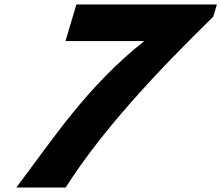

<svg xmlns="http://www.w3.org/2000/svg" viewBox="-20 -845 997 865"><path d="M957.2 -825H324.2L275 -660H630C375.8 -458.8 224 -226.6 53.5 0H275.5C439.5 -256.7 678.4 -513.3 940.8 -770Z"/></svg>

Font: Hussar
Style: BdOblThree
Weight: 700
Foundry: Cannot Into Space Fonts
Version: Version 2.00